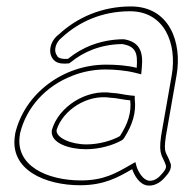

<svg xmlns="http://www.w3.org/2000/svg" viewBox="-20 -565 573 597"><path d="M27 -147C7 -36 122 11 229 11C303 11 346 -13 391 -39C397 -22 412 9 440 12C465 14 484 -3 494 -15C504 -26 514 -39 511 -56L510 -57C498 -95 487 -82 496 -143L529 -331C547 -433 507 -545 387 -545C296 -545 219 -510 163 -458C134 -437 126 -395 151 -375C162 -367 177 -366 195 -368L202 -373C238 -402 290 -427 360 -428C401 -421 409 -402 405 -354C375 -362 338 -364 310 -364C176 -364 56 -274 27 -149ZM42 -147V-149C62 -233 124 -298 204 -329C236 -342 272 -349 308 -349C335 -349 371 -346 399 -339L419 -334L421 -355C426 -406 413 -435 365 -443H364H363C289 -442 232 -415 194 -384L191 -382C175 -381 167 -383 161 -387C158 -389 158 -392 156 -394C146 -409 154 -434 171 -447L172 -448C225 -497 297 -530 384 -530C492 -530 531 -429 514 -331L481 -143C472 -80 486 -82 496 -50V-48C497 -41 492 -34 483 -24C474 -13 461 -2 444 -3C425 -5 411 -29 405 -46L401 -61L385 -52C340 -26 302 -4 232 -4C126 -4 25 -50 42 -147ZM141 -160C136 -118 199 -101 247 -101C289 -101 331 -113 359 -129L363 -132L366 -136C392 -177 404 -215 399 -257V-267L388 -268C366 -270 351 -275 330 -276H329C248 -289 163 -233 142 -163V-162ZM156 -161C175 -222 251 -273 324 -261H326C345 -260 361 -255 385 -253C389 -215 378 -181 353 -142C329 -128 288 -116 249 -116C200 -116 153 -137 156 -161Z"/></svg>

Font: Snowfall
Style: BlkOlObl
Weight: 900
Designer: Jasper
Foundry: Cannot Into Space Fonts
Version: Version 0.9